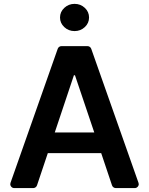

<svg xmlns="http://www.w3.org/2000/svg" viewBox="-20 -964 764 984"><path d="M32.7 -20.6Q32.7 -22.7 34.1 -27.7L275.6 -713.4Q277.7 -719.8 283 -723.7Q288.4 -727.6 295.1 -727.6H428.3Q435 -727.6 440.3 -723.7Q445.7 -719.8 447.8 -713.4L689.6 -27.7Q691.1 -22.7 691.1 -20.6Q691.1 -12.4 685 -6.2Q679 0 670.1 0H573.9Q567.1 0 561.6 -3.9Q556.1 -7.8 554 -14.2L498.6 -179.3H225.1L169.7 -14.2Q167.6 -7.8 162.1 -3.9Q156.6 0 149.9 0H53.6Q44.7 0 38.7 -6Q32.7 -12.1 32.7 -20.6ZM463.1 -285.2 364.3 -578.1H358.7L260.7 -285.2ZM287.6 -874.3Q287.6 -903.4 309.7 -923.8Q331.7 -944.2 362.2 -944.2Q392.8 -944.2 414.6 -923.8Q436.4 -903.4 436.4 -874.3Q436.4 -845.5 414.6 -825.1Q392.8 -804.7 362.2 -804.7Q331.3 -804.7 309.5 -825.1Q287.6 -845.5 287.6 -874.3Z"/></svg>

Font: DeltaSans SemiBold
Style: Regular
Weight: 600
Designer: Rasmus Andersson
Foundry: rsms
Version: Version 3.012